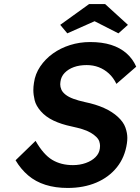

<svg xmlns="http://www.w3.org/2000/svg" viewBox="-20 -920 694 950"><path d="M315 10Q254 10 205 -5.5Q156 -21 119.5 -52Q83 -83 57 -127L156 -223Q195 -155 238.5 -129Q282 -103 341 -103Q375 -103 404.5 -113.5Q434 -124 452.5 -142.5Q471 -161 474 -185Q475 -192 475 -198Q475 -208 471.5 -219.5Q468 -231 456.5 -242.5Q445 -254 427.5 -264Q410 -274 387 -281Q364 -288 336 -294Q283 -305 244.5 -323.5Q206 -342 182 -369.5Q158 -397 151.5 -424Q145 -451 145 -474Q145 -491 148 -510Q154 -554 179 -591Q204 -628 241.5 -655Q279 -682 326.5 -697Q374 -712 426 -712Q485 -712 529.5 -698Q574 -684 605.5 -656.5Q637 -629 654 -590L556 -505Q541 -536 518.5 -556.5Q496 -577 468.5 -587.5Q441 -598 409 -598Q373 -598 345.5 -588Q318 -578 300 -559.5Q282 -541 279 -515Q278 -509 278 -503Q278 -490 283.5 -477Q289 -464 304 -452Q319 -440 343.5 -431Q368 -422 400 -415Q454 -404 495 -385.5Q536 -367 563.5 -341.5Q591 -316 600.5 -289Q610 -262 610 -238Q610 -225 608 -211Q598 -142 558.5 -92.5Q519 -43 456.5 -16.5Q394 10 315 10ZM313 -755 278 -797 421 -900H500L613 -797L566 -755L448 -815Z"/></svg>

Font: Lexend Med
Style: Italic
Weight: 500
Italic angle: -8.13011°
Designer: Bonnie Shaver-Troup, Thomas Jockin
Foundry: Lexend
Version: Version 1.007